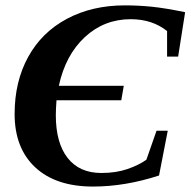

<svg xmlns="http://www.w3.org/2000/svg" viewBox="-20 -682 707 712"><path d="M324.7 9.8Q187 9.8 110.6 -61.5Q34.2 -132.8 34.2 -259.3Q34.2 -379.4 84.5 -470.9Q134.8 -562.5 228.3 -612.3Q321.8 -662.1 442.9 -662.1Q492.2 -662.1 541.7 -657.2Q591.3 -652.3 666.5 -636.7L640.6 -472.2H599.6V-566.9Q544.4 -610.8 464.8 -610.8Q366.2 -610.8 294.4 -544.2Q222.7 -477.5 198.2 -363.8H439L429.7 -310.1H189.5Q187 -275.9 187 -254.9Q187 -152.3 230.7 -96.4Q274.4 -40.5 356 -40.5Q410.6 -40.5 453.4 -55.4Q496.1 -70.3 522.9 -89.8L560.5 -197.3H602.1L569.8 -31.2Q444.3 9.8 324.7 9.8Z"/></svg>

Font: Tinos
Style: Bold Italic
Weight: 700
Italic angle: -16.333°
Designer: Steve Matteson
Foundry: Monotype Imaging Inc.
Version: Version 1.23